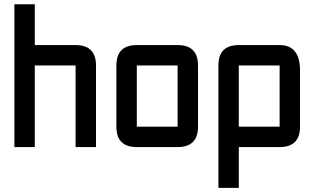

<svg xmlns="http://www.w3.org/2000/svg" viewBox="-20 -704 1505 919"><path d="M48.8 -683.6H146.5V-488.3H341.8Q439.5 -488.3 439.5 -390.6V0H341.8V-390.6H146.5V0H48.8Z M830.1 0H634.8Q537.1 0 537.1 -97.7V-390.6Q537.1 -488.3 634.8 -488.3H830.1Q927.7 -488.3 927.7 -390.6V-97.7Q927.7 0 830.1 0ZM830.1 -97.7V-390.6H634.8V-97.7Z M1025.4 -390.6Q1025.4 -488.3 1123 -488.3H1318.4Q1416 -488.3 1416 -366.2V-97.7Q1416 0 1318.4 0H1123V195.3H1025.4ZM1318.4 -390.6H1123V-97.7H1318.4Z"/></svg>

Font: BabelStone Runic Beagnoth
Style: Regular
Weight: 400
Designer: Andrew West
Foundry: BabelStone
Version: Version 7.004;November 9, 2023